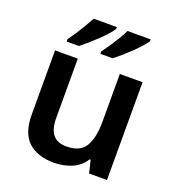

<svg xmlns="http://www.w3.org/2000/svg" viewBox="-139 -878 920 1000"><g transform="rotate(20 321.0 -378.0)"><path d="M562 -542V0H463L446 -70H440Q414 -28 368 -9Q322 10 271 10Q179 10 128 -37Q77 -84 77 -188V-542H203V-213Q203 -153 227 -122.5Q251 -92 303 -92Q378 -92 407 -139.5Q436 -187 436 -277V-542ZM525 -756Q517 -743 499.5 -723Q482 -703 459 -681Q436 -659 413.5 -639.5Q391 -620 373 -606H305V-619Q319 -638 336.5 -664Q354 -690 370.5 -717Q387 -744 397 -766H525ZM338 -756Q330 -743 312.5 -723Q295 -703 272 -681Q249 -659 226.5 -639.5Q204 -620 186 -606H118V-619Q132 -638 149 -664Q166 -690 182 -717Q198 -744 210 -766H338Z"/></g></svg>

Font: Noto Sans Tangsa SemiBold
Style: Regular
Weight: 600
Version: Version 1.504